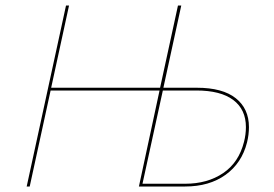

<svg xmlns="http://www.w3.org/2000/svg" viewBox="-20 -678 996 698"><path d="M885 -216Q885 -188 878 -160Q859 -85 800 -42.5Q741 0 653 0H485L560 -349H164L88 0H77L220 -658H231L166 -359H562L627 -658H639L574 -359H696Q789 -359 837 -321Q885 -283 885 -216ZM874 -216Q874 -280 828 -314.5Q782 -349 694 -349H572L498 -10H653Q734 -10 791 -48.5Q848 -87 867 -162Q874 -189 874 -216Z"/></svg>

Font: Ysabeau Hairline
Style: Italic
Weight: 100
Italic angle: -12°
Designer: Christian Thalmann (Catharsis Fonts)
Version: Version 0.003